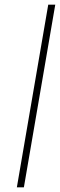

<svg xmlns="http://www.w3.org/2000/svg" viewBox="-20 -800 256 820"><path d="M186 -780 52 0H82L216 -780Z"/></svg>

Font: Jost ExtraLight
Style: Italic
Weight: 250
Italic angle: -5°
Version: Version 3.710